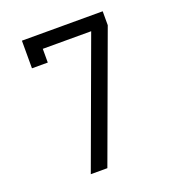

<svg xmlns="http://www.w3.org/2000/svg" viewBox="-133 -841 866 947"><g transform="rotate(-20 300.0 -367.5)"><path d="M182 0 425 -662H171V-590H88V-735H512V-662L269 0Z"/></g></svg>

Font: Zed Mono Extended
Style: Regular
Weight: 400
Width: 7
Monospace: yes
Designer: Belleve Invis
Foundry: Belleve Invis
Version: Version 1.0.0; ttfautohint (v1.8.4)